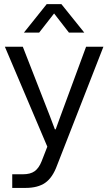

<svg xmlns="http://www.w3.org/2000/svg" viewBox="-20 -754 530 941"><path d="M40 167V100.1H92.8Q128.9 100.1 149.9 85Q170.9 69.8 184.1 36.1L211.9 -35.2L3.9 -524.9H91.8L224.1 -186L249 -120.1H252.9L276.9 -186L401.9 -524.9H486.8L259.8 56.2Q237.8 116.7 201.7 141.8Q165.5 167 105 167ZM97.2 -594.2 209 -733.9H280.8L393.1 -594.2H317.9L245.1 -688L171.9 -594.2Z"/></svg>

Font: Lumene Sans
Style: Regular
Weight: 400
Designer: Deni Anggara
Version: Version 1.003;Glyphs 3.1.2 (3151)